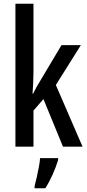

<svg xmlns="http://www.w3.org/2000/svg" viewBox="-20 -780 461 1021"><path d="M158 -397Q158 -367 156.5 -338.5Q155 -310 153 -282H156Q165 -300 174 -316.5Q183 -333 192 -347L307 -540H410L277 -328L419 0H315L211 -253L158 -192V0H62V-760H158ZM289 71Q278 108 259.5 149Q241 190 221 221H164V209Q169 192 175 164.5Q181 137 186.5 109Q192 81 193 61H289Z"/></svg>

Font: Noto Sans Khmer UI ExtraCondensed Medium
Style: Regular
Weight: 500
Width: 2
Designer: Danh Hong and the Monotype Design Team
Foundry: Monotype Imaging Inc.
Version: Version 2.002; ttfautohint (v1.8.4.7-5d5b)